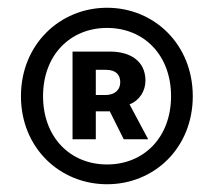

<svg xmlns="http://www.w3.org/2000/svg" viewBox="-20 -831 553 495"><path d="M256 -356C378 -356 477 -450 477 -583C477 -716 378 -811 256 -811C134 -811 34 -716 34 -583C34 -450 134 -356 256 -356ZM256 -407C161 -407 91 -477 91 -583C91 -689 161 -759 256 -759C351 -759 421 -689 421 -583C421 -477 351 -407 256 -407ZM167 -472H227V-544H263L299 -472H362L314 -562C340 -572 355 -597 355 -623C355 -675 314 -698 264 -698H167ZM227 -586V-651H253C279 -651 290 -638 290 -619C290 -600 277 -586 251 -586Z"/></svg>

Font: Noto Sans CJK TC
Style: Bold
Weight: 700
Designer: Ryoko NISHIZUKA 西塚涼子 (kana, bopomofo & ideographs); Paul D. Hunt (Latin, Greek & Cyrillic); Sandoll Communications 산돌커뮤니
Foundry: Adobe
Version: Version 2.004;hotconv 1.0.118;makeotfexe 2.5.65603